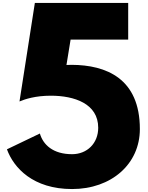

<svg xmlns="http://www.w3.org/2000/svg" viewBox="-20 -1258 1001 1300"><path d="M27 -247C73 -121 204 22 468 22C734 22 927 -147 927 -384C927 -727 699 -818 465 -819C453 -819 440 -818 430 -818L458 -990H848V-1238H216L112 -571C150 -587 220 -610 324 -610C484 -610 645 -556 645 -393C645 -288 570 -214 468 -214C339 -214 272 -278 250 -354Z"/></svg>

Font: Poland Can Into
Style: BigWritings
Weight: 700
Foundry: Cannot Into Space Fonts
Version: Version 0.92